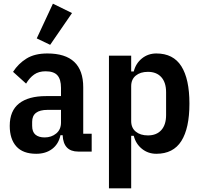

<svg xmlns="http://www.w3.org/2000/svg" viewBox="-20 -825 1091 1045"><path d="M406 0Q325 0 321 -89H309Q299 -41 264 -14.5Q229 12 177 12Q105 12 69 -28Q33 -68 33 -140Q33 -222 84 -262Q135 -302 231 -302H312V-347Q312 -393 292.5 -415Q273 -437 228 -437Q191 -437 166 -419.5Q141 -402 122 -370L51 -434Q80 -479 124.5 -506.5Q169 -534 238 -534Q433 -534 433 -350V-97H479V0ZM223 -77Q260 -77 286 -98.5Q312 -120 312 -158V-227H239Q155 -227 155 -162V-140Q155 -107 173 -92Q191 -77 223 -77ZM253 -581 180 -616 268 -805 372 -754Z M573 -522H694V-436H708Q719 -480 752.5 -507Q786 -534 831 -534Q923 -534 967 -464.5Q1011 -395 1011 -261Q1011 -127 967 -57.5Q923 12 831 12Q786 12 752.5 -15Q719 -42 708 -86H694V200H573ZM785 -88Q832 -88 858 -117Q884 -146 884 -199V-323Q884 -376 858 -405Q832 -434 785 -434Q744 -434 719 -413.5Q694 -393 694 -356V-166Q694 -129 719 -108.5Q744 -88 785 -88Z"/></svg>

Font: IBM Plex Sans Condensed SemiBold
Style: Regular
Weight: 600
Width: 3
Designer: Mike Abbink, Paul van der Laan, Pieter van Rosmalen
Foundry: Bold Monday
Version: Version 1.3